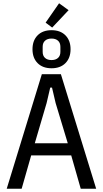

<svg xmlns="http://www.w3.org/2000/svg" viewBox="-20 -1150 626 1170"><path d="M472 0 414 -203H170L112 0H21L235 -698H351L566 0ZM319 -522 297 -616H286L264 -522L192 -277H393ZM298 -982 258 -1012 340 -1130 398 -1088ZM294 -734Q240 -734 209 -765.5Q178 -797 178 -850Q178 -903 209 -934.5Q240 -966 294 -966Q348 -966 379 -934.5Q410 -903 410 -850Q410 -797 379 -765.5Q348 -734 294 -734ZM294 -784Q319 -784 333.5 -797Q348 -810 348 -834V-865Q348 -889 333.5 -902Q319 -915 294 -915Q269 -915 254.5 -902Q240 -889 240 -865V-834Q240 -810 254.5 -797Q269 -784 294 -784Z"/></svg>

Font: IBM Plex Sans Cond Text
Style: Regular
Weight: 450
Width: 3
Designer: Mike Abbink, Paul van der Laan, Pieter van Rosmalen
Foundry: Bold Monday
Version: Version 1.3